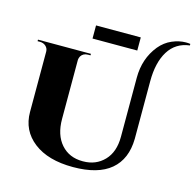

<svg xmlns="http://www.w3.org/2000/svg" viewBox="-129 -1056 1217 1202"><g transform="rotate(15 479.0 -454.5)"><path d="M930 -923Q944 -923 958 -921V-911Q868 -900 822 -826Q776 -752 776 -630V-257Q774 -125 691.5 -55.5Q609 14 447 14Q285 14 192 -58Q99 -130 99 -250Q99 -253 99 -256V-641Q99 -662 83.5 -676Q68 -690 46 -690H30V-700H373V-690H357Q326 -690 311 -666Q305 -655 304 -643V-260Q304 -156 356.5 -96.5Q409 -37 496 -37Q497 -37 497.5 -37Q498 -37 499 -37Q582 -37 635.5 -92.5Q689 -148 689 -247V-630Q689 -754 761 -843Q795 -884 840.5 -903.5Q886 -923 930 -923ZM358 -795V-880H648V-795Z"/></g></svg>

Font: Cinzel Decorative Black
Style: Regular
Weight: 900
Designer: Natanael Gama
Version: Version 1.002;PS 001.002;hotconv 1.0.56;makeotf.lib2.0.21325